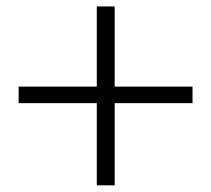

<svg xmlns="http://www.w3.org/2000/svg" viewBox="-20 -654 643 585"><path d="M274.9 -89.4V-634.4H329.4V-89.4ZM566.6 -339.7H36.8V-390.1H566.6Z"/></svg>

Font: Noto Serif SC ExtraLight
Style: Regular
Weight: 200
Designer: Ryoko NISHIZUKA 西塚涼子 (kana & ideographs); Frank Grießhammer (Latin, Greek & Cyrillic); Wenlong ZHANG 张文龙 (bopomofo); San
Foundry: Adobe
Version: Version 2.002-H1;hotconv 1.1.0;makeotfexe 2.6.0